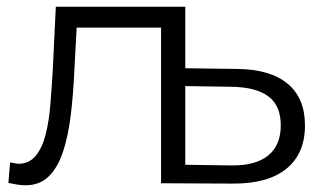

<svg xmlns="http://www.w3.org/2000/svg" viewBox="-20 -545 961 571"><path d="M5 -1 10 -62Q17 -61 23.5 -59.5Q30 -58 35 -58Q67 -58 86.5 -82Q106 -106 116 -146Q126 -186 130 -236.5Q134 -287 137 -338L146 -525H531V0H460V-463H208L201 -333Q198 -265 190.5 -203Q183 -141 167.5 -94Q152 -47 125 -20.5Q98 6 56 6Q44 6 31.5 4Q19 2 5 -1ZM667 -53Q740 -52 777.5 -82.5Q815 -113 815 -172Q815 -231 778 -258.5Q741 -286 667 -287L530 -289V-55ZM685 -340Q784 -339 835.5 -296Q887 -253 887 -172Q887 -88 831.5 -43Q776 2 671 1L459 0V-525H530V-342Z"/></svg>

Font: Modern
Style: Small
Weight: 400
Designer: Julieta Ulanovsky
Foundry: Julieta Ulanovsky
Version: Version 8.000